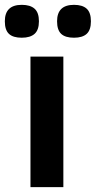

<svg xmlns="http://www.w3.org/2000/svg" viewBox="-73 -774 396 794"><path d="M17 -618Q-19 -618 -36 -634Q-53 -650 -53 -686Q-53 -754 17 -754Q52 -754 70 -738Q88 -722 88 -686Q88 -650 70 -634Q52 -618 17 -618ZM233 -618Q197 -618 180 -634Q163 -650 163 -686Q163 -754 233 -754Q268 -754 285.5 -738Q303 -722 303 -686Q303 -650 285.5 -634Q268 -618 233 -618ZM53 -540H189V0H53Z"/></svg>

Font: Encode Sans Compressed
Style: Bold
Weight: 700
Designer: Pablo Impallari, Andres Torresi
Foundry: Pablo Impallari, Andres Torresi
Version: Version 1.000; ttfautohint (v1.00) -l 8 -r 50 -G 200 -x 14 -